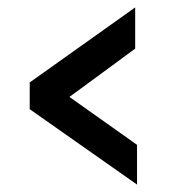

<svg xmlns="http://www.w3.org/2000/svg" viewBox="-20 -514 463 517"><path d="M349 -17 60 -220V-292L344 -494V-383L103 -206L102 -299L349 -124Z"/></svg>

Font: Narnoor ExtraBold
Style: Regular
Weight: 800
Designer: S. Sridhar Murthy
Foundry: SIL International
Version: Version 3.000